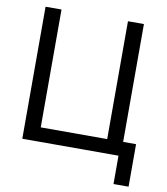

<svg xmlns="http://www.w3.org/2000/svg" viewBox="-94 -807 907 1042"><g transform="rotate(10 359.0 -286.0)"><path d="M614.3 0H72.3V-727.5H160.2V-78.1H526.4V-727.5H614.3ZM602.5 156.2V0H566.4V-78.1H685.5V156.2Z"/></g></svg>

Font: Inter Display
Style: Regular
Weight: 400
Designer: Rasmus Andersson
Foundry: rsms
Version: Version 4.000;git-37864ae